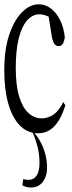

<svg xmlns="http://www.w3.org/2000/svg" viewBox="-23 -569 332 881"><path d="M79.6 281.7Q81.5 272 83.5 252.9Q89.4 253.9 95.2 255.1Q101.1 256.3 107.4 256.3Q132.3 256.3 145.3 236.3Q158.2 216.3 158.2 179.2Q158.2 142.1 150.4 109.1Q142.6 76.2 127.4 40Q126 44.4 125 39.6Q93.8 32.7 69.8 8.3Q34.7 -26.4 15.6 -91.3Q-3.4 -156.2 -3.4 -246.6Q-3.4 -343.3 19.8 -410.9Q43 -478.5 78.9 -513.9Q114.7 -549.3 155.3 -549.3Q185.5 -549.3 210.9 -529.8Q236.3 -510.3 253.2 -475.8Q270 -441.4 274.4 -397.5Q271 -376.5 264.4 -366.9Q257.8 -357.4 246.6 -357.4Q231.9 -357.4 224.6 -371.1Q216.3 -386.7 213.4 -410.6Q207 -446.8 200.2 -492.7Q194.8 -495.1 191.9 -496.1Q173.8 -503.4 157.7 -503.4Q126.5 -503.4 101.6 -475.6Q76.7 -447.8 63 -392.8Q49.3 -337.9 49.3 -257.6Q49.3 -177.2 64.9 -126Q80.6 -74.7 107.7 -50.3Q134.8 -25.9 167.5 -25.9Q186 -25.9 204.1 -33.2Q241.7 -48.3 267.6 -101.1Q272.5 -89.4 277.3 -87.4Q264.6 -45.9 247.3 -17.3Q230 11.2 206.8 26.9Q183.6 42.5 151.9 42.5Q149.4 42.5 136.7 42Q139.6 50.8 142.6 50.3Q157.7 70.3 168 92.3Q192.9 144.5 192.9 202.1Q192.9 239.3 173.3 265.4Q153.8 291.5 118.7 291.5Q104.5 291.5 95 288.1Q85.4 284.7 79.6 281.7Z"/></svg>

Font: Scarab Serif
Style: Condensed-Light
Weight: 300
Designer: John Roberts
Foundry: Scarab
Version: 1.0